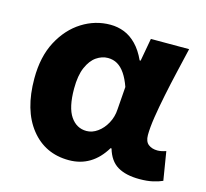

<svg xmlns="http://www.w3.org/2000/svg" viewBox="-82 -601 758 705"><g transform="rotate(15 297.5 -248.0)"><path d="M235.3 12Q144.9 12 90.4 -56.6Q35.9 -125.1 35.9 -245.6Q35.9 -328.1 66.9 -386.7Q98 -445.3 148 -476.7Q197.9 -508.1 255.4 -508.1Q283.3 -508.1 308.4 -498.2Q333.5 -488.2 354.8 -466.3Q376.2 -444.4 392.3 -409.2H396L411.7 -496.1H557.1Q547.1 -453.2 535.9 -405Q524.6 -356.8 514.9 -309.3Q505.2 -261.9 498.8 -221.2Q492.5 -180.5 492.5 -152.4Q492.5 -127.6 506.2 -117.1Q519.9 -106.6 540.5 -106.6Q547.9 -106.6 556.1 -108.3Q564.4 -110 573 -113L590.7 -4.6Q577.2 1.7 555.4 6.9Q533.7 12 503.9 12Q452.2 12 420.8 -6.6Q389.3 -25.2 376.2 -70.3H372.6Q323.1 12 235.3 12ZM270.3 -108.3Q292.1 -108.3 312.1 -122.7Q332.2 -137 345.5 -161.4Q358.9 -185.8 360.4 -215.2L366.8 -301.3Q356.6 -330.4 343.4 -349.8Q330.3 -369.1 314.2 -378.5Q298.2 -387.8 278.1 -387.8Q255.4 -387.8 234.4 -373.4Q213.5 -359 200 -328Q186.5 -296.9 186.5 -247.2Q186.5 -175.5 209.5 -141.9Q232.4 -108.3 270.3 -108.3Z"/></g></svg>

Font: Source Sans Variable
Style: Regular
Weight: 200
Designer: Paul D. Hunt
Foundry: Adobe Systems Incorporated
Version: Version 3.006;hotconv 1.0.111;makeotfexe 2.5.65597